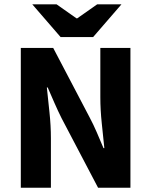

<svg xmlns="http://www.w3.org/2000/svg" viewBox="-20 -875 705 895"><path d="M77 0V-651.7H227.9L397.8 -327.7Q415.4 -294.7 431.2 -258Q447.1 -221.4 462.4 -184.5H466.4Q461.2 -236.6 454.4 -300.2Q447.7 -363.8 447.7 -421.6V-651.7H588V0H437.1L266.9 -324.3Q250.4 -357.3 234.2 -394.3Q218 -431.3 202.4 -467.2H198.4Q203.8 -413.9 210.6 -351.4Q217.3 -288.9 217.3 -231.2V0ZM262.5 -702.2 130.6 -854.7H243.9L336.3 -789.7H340.3L432.8 -854.7H546.1L414.1 -702.2Z"/></svg>

Font: Mada
Style: Regular
Weight: 400
Designer: Khaled Hosny
Version: Version 1.5